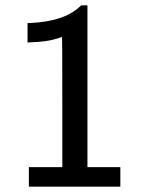

<svg xmlns="http://www.w3.org/2000/svg" viewBox="-20 -698 540 718"><path d="M94 -612Q219 -618 277 -672L284 -678H307V-73H430V0H88V-73H213V-317Q213 -560 212 -560Q211 -559 198 -555Q154 -541 96 -540L83 -539V-612Z"/></svg>

Font: KaTeX_SansSerif
Style: Regular
Weight: 400
Version: Version 1.1; ttfautohint (v1.3)